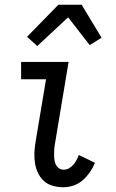

<svg xmlns="http://www.w3.org/2000/svg" viewBox="-20 -781 490 809"><path d="M247 8Q224 8 202.5 2Q181 -4 165.5 -18Q150 -32 140.5 -51.5Q131 -71 127.5 -93Q124 -115 125 -138Q126 -161 130 -184L174 -447H69V-520H269L211 -172Q209 -161 208.5 -150Q208 -139 208 -128Q208 -117 209.5 -106.5Q211 -96 215.5 -87Q220 -78 228.5 -72Q237 -66 248 -66Q260 -66 270 -71.5Q280 -77 288.5 -86.5Q297 -96 302.5 -106.5Q308 -117 312 -128L380 -95Q372 -75 359 -56Q346 -37 329 -22Q312 -7 290.5 0.5Q269 8 247 8ZM137 -587 94 -626 226 -761H324L408 -622L358 -591L267 -708Z"/></svg>

Font: Iosevka Etoile
Style: Italic
Weight: 400
Italic angle: -9°
Designer: Belleve Invis
Foundry: Belleve Invis
Version: Version 22.1.2; ttfautohint (v1.8.4)